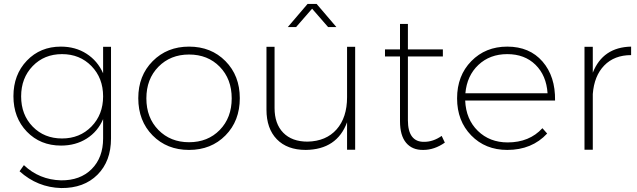

<svg xmlns="http://www.w3.org/2000/svg" viewBox="-20 -758 3225 972"><path d="M502 -521H542V-57Q542 58 473.5 126.5Q405 195 290 194Q170 191 79 109L101 78Q179 152 289 155Q386 156 444 98Q502 40 502 -57V-155Q475 -92 419 -56.5Q363 -21 289 -21Q184 -21 116 -91.5Q48 -162 48 -271Q48 -380 116 -451Q184 -522 288 -522Q362 -522 418 -486Q474 -450 502 -387ZM502 -270Q502 -363 443 -423.5Q384 -484 294 -484Q204 -484 145.5 -423.5Q87 -363 87 -270Q87 -177 145.5 -117Q204 -57 294 -57Q384 -57 443 -117.5Q502 -178 502 -270Z M937 -522Q1049 -522 1121.5 -448.5Q1194 -375 1194 -261Q1194 -146 1121.5 -72.5Q1049 1 937 1Q825 1 752.5 -72.5Q680 -146 680 -261Q680 -375 753 -448.5Q826 -522 937 -522ZM937 -482Q843 -482 782 -420Q721 -358 721 -260Q721 -162 782 -100Q843 -38 937 -38Q1032 -38 1092.5 -100Q1153 -162 1153 -260Q1153 -358 1092.5 -420Q1032 -482 937 -482Z M1560 -714 1479 -621H1437L1537 -738H1583L1683 -621H1641ZM1737 -521H1778V0H1737V-139Q1686 -1 1528 1Q1434 1 1381.5 -53Q1329 -107 1329 -203V-521H1370V-211Q1370 -131 1414 -86Q1458 -41 1537 -41Q1631 -43 1684 -103Q1737 -163 1737 -266Z M2216 -70 2232 -36Q2179 1 2123 1Q2067 2 2036 -35Q2005 -72 2005 -144V-472H1929V-508H2005V-637H2045V-508H2222V-472H2045V-149Q2045 -94 2066 -66.5Q2087 -39 2128 -40Q2173 -40 2216 -70Z M2548 -522Q2661 -522 2726.5 -446.5Q2792 -371 2790 -249H2335Q2339 -154 2399 -95.5Q2459 -37 2550 -37Q2660 -37 2726 -109L2750 -82Q2673 1 2548 1Q2437 1 2365.5 -72.5Q2294 -146 2294 -260Q2294 -375 2366 -448.5Q2438 -522 2548 -522ZM2336 -286H2752Q2746 -376 2691 -430Q2636 -484 2548 -484Q2460 -484 2402 -429.5Q2344 -375 2336 -286Z M2981 -390Q3032 -519 3175 -522V-479Q3090 -479 3039 -426.5Q2988 -374 2981 -282V0H2939V-521H2981Z"/></svg>

Font: Montserrat Ultra Light
Style: Regular
Weight: 200
Designer: Julieta Ulanovsky
Foundry: Julieta Ulanovsky
Version: Version 3.100;PS 003.100;hotconv 1.0.88;makeotf.lib2.5.64775